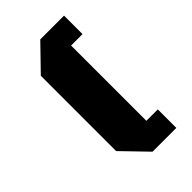

<svg xmlns="http://www.w3.org/2000/svg" viewBox="-237 -799 951 951"><g transform="rotate(-45 239.0 -323.5)"><path d="M241.7 69.3 116.2 -60.5V-587.9L241.7 -717.3H408.2V-587.9H328.1V-60.5H408.2V69.3Z"/></g></svg>

Font: Black Ops One
Style: Regular
Weight: 400
Designer: James Grieshaber, Eben Sorkin
Foundry: Sorkin Type Co.
Version: Version 1.004; ttfautohint (v1.8.4.7-5d5b)